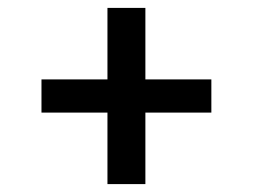

<svg xmlns="http://www.w3.org/2000/svg" viewBox="-20 -583 640 486"><path d="M252 -117V-298H85V-382H252V-563H348V-382H515V-298H348V-117Z"/></svg>

Font: Iosevka Curly Medium Extended
Style: Regular
Weight: 500
Width: 7
Monospace: yes
Designer: Belleve Invis
Foundry: Belleve Invis
Version: Version 11.1.0; ttfautohint (v1.8.3)